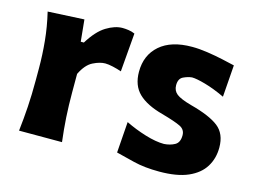

<svg xmlns="http://www.w3.org/2000/svg" viewBox="-84 -721 1166 879"><g transform="rotate(15 499.0 -281.0)"><path d="M61 0Q67.9 -59.6 71.5 -116.2Q75.2 -172.9 75.2 -242.2V-298.3Q75.2 -362.3 68.8 -427.7Q62.5 -493.2 46.4 -560.5L218.3 -569.3L228.5 -466.3H243.2Q280.8 -527.3 321.3 -552Q361.8 -576.7 397.5 -576.7Q410.2 -576.7 426 -574.5Q441.9 -572.3 456.1 -565.9L440.9 -382.8Q421.4 -389.6 399.7 -394.5Q377.9 -399.4 363.3 -399.4Q337.9 -399.4 305.9 -383.5Q273.9 -367.7 250.5 -319.8V-232.9Q250.5 -170.4 253.9 -115Q257.3 -59.6 264.6 0Z M729 15.1Q659.2 15.1 607.2 2.2Q555.2 -10.7 520.5 -19.5L531.2 -166.5Q576.7 -144 627.7 -128.4Q678.7 -112.8 717.3 -112.8Q746.6 -114.7 768.1 -126.7Q789.6 -138.7 789.6 -172.9Q789.6 -200.2 764.4 -212.6Q739.3 -225.1 674.8 -243.2Q598.1 -263.7 559.8 -300.8Q521.5 -337.9 521.5 -402.8Q521.5 -481.9 575.2 -528.8Q628.9 -575.7 727.5 -575.7Q762.2 -575.7 801.3 -569.8Q840.3 -564 875.7 -556.2Q911.1 -548.3 933.6 -543L922.4 -391.6Q870.6 -416 827.4 -428.2Q784.2 -440.4 763.2 -440.4Q743.7 -438.5 722.7 -428.5Q701.7 -418.5 701.7 -387.2Q701.7 -361.3 720.7 -346.2Q739.7 -331.1 791 -316.9Q883.8 -292.5 925.3 -260Q966.8 -227.5 966.8 -162.1Q966.8 -110.8 942.1 -70.8Q917.5 -30.8 865.2 -7.8Q813 15.1 729 15.1Z"/></g></svg>

Font: Pinar DS4-Bold
Style: Regular
Weight: 700
Designer: Amin Abedi
Version: Version 2.000